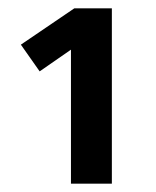

<svg xmlns="http://www.w3.org/2000/svg" viewBox="-20 -761 374 460"><path d="M248 -321H150V-642L75 -590L30 -654L158 -741H248Z"/></svg>

Font: Fira Sans Compressed SemiBold
Style: Regular
Weight: 600
Width: 1
Designer: bBox Type GmbH & Carrois Corporate GbR & Edenspiekermann AG
Foundry: bBox Type GmbH & Carrois Corporate GbR & Edenspiekermann AG
Version: Version 4.301